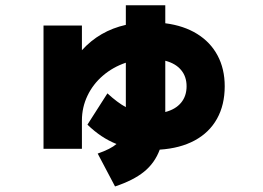

<svg xmlns="http://www.w3.org/2000/svg" viewBox="-20 -625 978 713"><path d="M141.6 -530.3H284.2V-438.5Q349.6 -510.7 447.3 -532.7V-605.5H593.8V-538.6Q662.6 -529.8 712.2 -499Q761.7 -468.3 788.1 -418.7Q814.5 -369.1 814.5 -304.7Q814.5 -235.4 785.9 -184.1Q757.3 -132.8 703.1 -103.5Q648.9 -74.2 573.2 -69.3Q554.7 -19.5 514.9 12.7Q475.1 44.9 407.2 67.4L342.8 -54.7Q391.6 -71.8 412.6 -90.3Q355.5 -112.8 304.7 -162.1L378.9 -278.3Q416 -244.1 447.3 -227.1V-392.1Q399.4 -376 362.3 -344.2Q325.2 -312.5 304.7 -269.3Q284.2 -226.1 284.2 -177.7V-72.3H141.6ZM672.9 -304.7Q672.9 -340.8 652.3 -365.2Q631.8 -389.6 593.8 -399.4V-216.8V-209Q631.8 -218.8 652.3 -243.4Q672.9 -268.1 672.9 -304.7Z"/></svg>

Font: Pretendard JP Black
Style: Regular
Weight: 900
Designer: Base glyphs from Inter by Rasmus Andersson; Hangeul glyphs from Noto Sans CJK(Source Han Sans) by Jang Soo-young and Kan
Foundry: Kil Hyung-jin
Version: Version 1.309